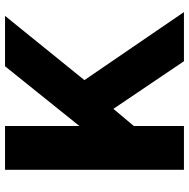

<svg xmlns="http://www.w3.org/2000/svg" viewBox="-14 -736 750 762"><g transform="rotate(-90 361.0 -355.0)"><path d="M68 0V-710H242V-415L479 -710H679L424 -395L694 0H499L310 -280L242 -199V0Z"/></g></svg>

Font: Geist ExtBd
Style: Regular
Weight: 400
Designer: Basement.studio, Andrés Briganti, Mateo Zaragoza
Foundry: Basement.studio, Vercel, Andrés Briganti, Guido Ferreyra, Mateo Zaragoza
Version: Version 1.401